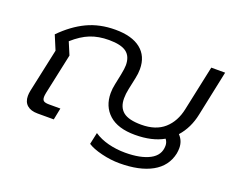

<svg xmlns="http://www.w3.org/2000/svg" viewBox="-106 -727 1213 1002"><g transform="rotate(20 500.0 -226.0)"><path d="M458 55 472 -10Q506 13 551 24.5Q596 36 645 36Q730 36 780.5 9.5Q831 -17 831 -70Q831 -90 819 -105Q756 -69 661 -69Q566 -69 517 -113Q468 -157 468 -231Q468 -256 474 -283L486 -341Q493 -376 493 -394Q493 -443 463 -465.5Q433 -488 366 -488Q308 -488 262.5 -470Q217 -452 170 -410L199 -341L151 -117Q148 -102 148 -93Q148 -77 156.5 -71Q165 -65 186 -65H249L236 0H146Q108 0 87.5 -18Q67 -36 67 -69Q67 -83 70 -98L122 -340L89 -419Q153 -484 222.5 -517Q292 -550 379 -550Q471 -550 520 -511Q569 -472 569 -400Q569 -375 563 -348L549 -282Q543 -254 543 -229Q543 -179 573.5 -154.5Q604 -130 674 -130Q754 -130 801 -171.5Q848 -213 863 -286L916 -535H993L940 -283Q924 -205 876 -151Q903 -123 903 -83Q903 -69 900 -52Q884 22 815.5 60Q747 98 636 98Q587 98 536 85.5Q485 73 458 55Z"/></g></svg>

Font: Prompt Light
Style: Italic
Weight: 300
Italic angle: -12°
Designer: Katatrad Team
Foundry: CadsonDemak
Version: Version 1.000